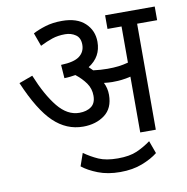

<svg xmlns="http://www.w3.org/2000/svg" viewBox="-88 -717 955 983"><g transform="rotate(-10 389.5 -225.0)"><path d="M470 -218Q470 -148 424.5 -114Q379 -80 312 -80Q226 -80 159 -144Q92 -208 29 -356L100 -382Q143 -276 193 -214.5Q243 -153 305 -153Q343 -153 367 -170.5Q391 -188 391 -227Q391 -264 370.5 -293Q350 -322 318 -347Q291 -342 260 -341L255 -411Q323 -413 351.5 -435Q380 -457 380 -494Q380 -530 356.5 -546Q333 -562 302 -562Q265 -562 235 -552Q205 -542 171 -525L146 -594Q172 -608 210.5 -620Q249 -632 298 -632Q376 -632 417.5 -593Q459 -554 459 -495Q459 -417 392 -375Q403 -365 412 -355Q450 -350 486 -350Q518 -350 543 -353Q568 -356 594 -363V-551H521V-622H779V-551H675V0H594V-290Q570 -284 547 -281.5Q524 -279 498 -279Q481 -279 455 -282Q470 -252 470 -218ZM459 182Q394 182 344 162.5Q294 143 263 118L286 52Q321 77 359.5 94Q398 111 459 111Q520 111 558.5 94Q597 77 631 52L655 118Q624 143 574 162.5Q524 182 459 182Z"/></g></svg>

Font: Go Noto Kurrent-Regular
Style: Regular
Weight: 400
Designer: Monotype Design Team
Foundry: Monotype Imaging Inc.
Version: Version 2.012; ttfautohint (v1.8.4.7-5d5b)